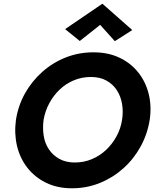

<svg xmlns="http://www.w3.org/2000/svg" viewBox="-20 -996 831 1035"><path d="M215 -350Q223 -397 245.5 -439Q268 -481 301.5 -513Q335 -545 378 -563Q421 -581 470 -581Q519 -581 554 -561.5Q589 -542 610 -509.5Q631 -477 638 -435.5Q645 -394 638 -350Q631 -303 608 -261Q585 -219 551.5 -187.5Q518 -156 475 -138Q432 -120 383 -120Q335 -120 300 -139.5Q265 -159 243.5 -191Q222 -223 215.5 -264.5Q209 -306 215 -350ZM66 -350Q56 -277 71.5 -210.5Q87 -144 127 -92.5Q167 -41 228 -11Q289 19 368 19Q448 19 519 -10Q590 -39 646 -89.5Q702 -140 738.5 -207Q775 -274 787 -350Q798 -424 781.5 -490Q765 -556 724.5 -606.5Q684 -657 623 -685.5Q562 -714 484 -714Q405 -714 335 -686.5Q265 -659 208.5 -609Q152 -559 115 -493Q78 -427 66 -350ZM520 -862 599 -774 693 -834 532 -976 331 -839 410 -775Z"/></svg>

Font: Jost SemiBold
Style: Italic
Weight: 600
Italic angle: -5°
Version: Version 3.710